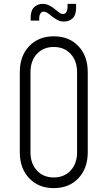

<svg xmlns="http://www.w3.org/2000/svg" viewBox="-20 -953 554 989"><path d="M257 16Q178.5 16 130.2 -35Q82 -86 82 -169V-581Q82 -664.5 130.2 -715.2Q178.5 -766 257 -766Q336 -766 384 -715.2Q432 -664.5 432 -581V-169Q432 -86 384 -35Q336 16 257 16ZM257 -39Q311 -39 344 -74.8Q377 -110.5 377 -169V-581Q377 -639.5 344 -675.2Q311 -711 257 -711Q203 -711 170 -675.2Q137 -639.5 137 -581V-169Q137 -110.5 170 -74.8Q203 -39 257 -39ZM310 -842Q292 -842 279.2 -848.5Q266.5 -855 255 -863Q240 -874.5 228 -883.8Q216 -893 205 -893Q194 -893 188 -883Q182 -873 182 -860V-847H138V-861Q138 -899.5 156.2 -916.2Q174.5 -933 199 -933Q219 -933 234.2 -924.8Q249.5 -916.5 260 -908Q273 -898.5 283.2 -889.8Q293.5 -881 304.5 -881Q317.5 -881 322.8 -892.5Q328 -904 328 -916V-933H372V-913Q372 -875 353.8 -858.5Q335.5 -842 310 -842Z"/></svg>

Font: Mohave Light Light
Style: Regular
Weight: 300
Version: Version 2.003